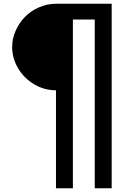

<svg xmlns="http://www.w3.org/2000/svg" viewBox="-20 -773 706 1025"><path d="M278.8 -752.9H576.2V231.9H485.8V-668.9H369.1V231.9H278.8V-291Q215.8 -291 161.6 -323.5Q107.4 -356 76.2 -409.2Q44.9 -462.4 44.9 -522Q44.9 -566.4 63.5 -608.6Q82 -650.9 113 -682.6Q144 -714.4 187.7 -733.6Q231.4 -752.9 278.8 -752.9Z"/></svg>

Font: Standard
Style: Regular
Weight: 400
Designer: Bryce Wilner
Version: Version 2.000;PS 2.0;hotconv 16.6.51;makeotf.lib2.5.65220 DE